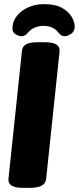

<svg xmlns="http://www.w3.org/2000/svg" viewBox="-20 -906 381 928"><path d="M91 2Q16 2 21 -42L86 -659Q88 -682 106.5 -692Q125 -702 165 -702H197Q272 -702 268 -658L203 -41Q200 -19 181 -8.5Q162 2 123 2ZM85 -731Q69 -731 54.5 -741Q40 -751 40 -767Q40 -802 61 -828.5Q82 -855 116.5 -870.5Q151 -886 193 -886Q247 -886 279.5 -868Q312 -850 326.5 -824.5Q341 -799 341 -777Q341 -755 324.5 -743Q308 -731 291 -731Q275 -731 262 -749Q248 -767 229.5 -774Q211 -781 189 -781Q169 -781 149 -773Q129 -765 114 -747Q101 -731 85 -731Z"/></svg>

Font: Asap Semi Condensed Semi Condensed Black
Style: Italic
Weight: 900
Width: 4
Italic angle: -6°
Designer: Pablo Cosgaya
Foundry: Omnibus-Type
Version: Version 3.001; ttfautohint (v1.8.4.7-5d5b)